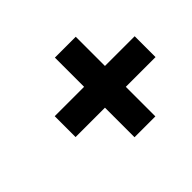

<svg xmlns="http://www.w3.org/2000/svg" viewBox="-107 -641 781 781"><g transform="rotate(-45 283.5 -250.0)"><path d="M276 -191C276 -191 276 -21 276 -21C276 -21 396 -21 396 -21C396 -21 396 -191 396 -191C396 -191 567 -191 567 -191C567 -191 567 -311 567 -311C567 -311 396 -311 396 -311C396 -311 396 -479 396 -479C396 -479 276 -479 276 -479C276 -479 276 -311 276 -311C276 -311 107 -311 107 -311C107 -311 107 -191 107 -191C107 -191 276 -191 276 -191Z"/></g></svg>

Font: My Font
Style: Bold Italic
Weight: 500
Version: Version 0.001